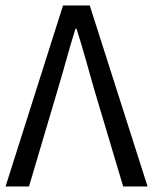

<svg xmlns="http://www.w3.org/2000/svg" viewBox="-20 -676 555 696"><path d="M0.1 0 208.5 -656.3H305.3L515 0H426.5L320.6 -354.8Q303.8 -413.1 289.9 -463.5Q275.9 -513.8 257.5 -571.5H253.5Q235.4 -513.8 221.6 -463.5Q207.7 -413.1 190.3 -354.8L85.1 0Z"/></svg>

Font: Source Sans 3
Style: Regular
Weight: 200
Designer: Paul D. Hunt
Foundry: Adobe
Version: Version 3.046;hotconv 1.0.118;makeotfexe 2.5.65603